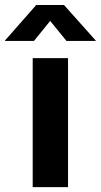

<svg xmlns="http://www.w3.org/2000/svg" viewBox="-78 -768 413 788"><path d="M56.2 0V-529.3H201.2V0ZM61.5 -600.1H-57.6V-601.6L70.8 -747.6H184.6L314.9 -601.6V-600.1H194.8L127.9 -682.1Z"/></svg>

Font: Inter 24pt
Style: Bold
Weight: 700
Designer: Rasmus Andersson
Foundry: rsms
Version: Version 4.001;git-66647c0bb